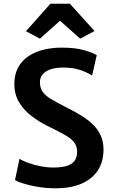

<svg xmlns="http://www.w3.org/2000/svg" viewBox="-20 -1008 618 1036"><path d="M281 8Q231 8 185.8 0.5Q140.5 -7 107.8 -17.2Q75 -27.5 61 -36L85 -150.5Q104 -139.5 133.5 -128.8Q163 -118 198.8 -111Q234.5 -104 271 -104Q333.5 -104 364.8 -124Q396 -144 396 -188.5Q396 -219.5 379.5 -240.5Q363 -261.5 328 -281.2Q293 -301 239 -327Q193 -349.5 151.5 -380.8Q110 -412 83.8 -454.8Q57.5 -497.5 57.5 -554Q57.5 -607 78 -644.2Q98.5 -681.5 134.2 -705.2Q170 -729 215.8 -740Q261.5 -751 313 -751Q387 -751 434.8 -737Q482.5 -723 502 -710L477 -600Q452.5 -616.5 413.5 -630Q374.5 -643.5 319 -643.5Q283 -643.5 255.2 -634.8Q227.5 -626 211.5 -608.5Q195.5 -591 195.5 -565Q195.5 -535 209.2 -514.2Q223 -493.5 253.8 -474.5Q284.5 -455.5 333.5 -431Q375 -410.5 412 -388.5Q449 -366.5 477.5 -340Q506 -313.5 522.2 -279.5Q538.5 -245.5 538.5 -201.5Q538.5 -134 507 -87.2Q475.5 -40.5 417.8 -16.2Q360 8 281 8ZM195.5 -799.5 120 -839.5 252 -988H357L490 -840.5L412.5 -799.5L304 -896Z"/></svg>

Font: Merriweather Sans SemiBold
Style: Regular
Weight: 600
Designer: Eben Sorkin
Foundry: Eben Sorkin
Version: Version 2.001